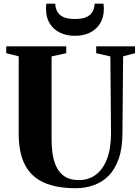

<svg xmlns="http://www.w3.org/2000/svg" viewBox="-20 -988 743 1016"><path d="M380 8Q281 8 214 -21.2Q147 -50.5 113 -114Q79 -177.5 79 -279.5V-690L13 -706.5V-743H330.5V-706.5L253 -689.5V-251Q253 -193 262.5 -152Q272 -111 290.5 -85Q309 -59 335.5 -47Q362 -35 397 -35Q448.5 -35 486.8 -63.2Q525 -91.5 546.2 -147Q567.5 -202.5 567.5 -283L564 -689.5L489 -706.5V-743H694.5V-706.5L631.5 -690L628 -286.5Q628 -205.5 608.5 -149Q589 -92.5 554.8 -58Q520.5 -23.5 475.5 -7.8Q430.5 8 380 8ZM376.5 -798.5Q330.5 -798.5 296 -815.8Q261.5 -833 242.5 -864.8Q223.5 -896.5 223.5 -940Q223.5 -949.5 224 -955.8Q224.5 -962 225.5 -968.5H272.5Q272.5 -964.5 273 -959.8Q273.5 -955 274.5 -950Q279.5 -928.5 291.8 -914.8Q304 -901 325 -894.2Q346 -887.5 376.5 -887.5Q407 -887.5 428 -894.2Q449 -901 461.5 -914.8Q474 -928.5 478.5 -950Q479.5 -955 480 -959.8Q480.5 -964.5 480.5 -968.5H527.5Q528.5 -962 529 -955.8Q529.5 -949.5 529.5 -940.5Q529.5 -896.5 510.2 -864.8Q491 -833 456.8 -815.8Q422.5 -798.5 376.5 -798.5Z"/></svg>

Font: Merriweather 96pt ExtraBold
Style: Regular
Weight: 800
Version: Version 2.100